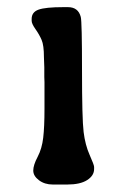

<svg xmlns="http://www.w3.org/2000/svg" viewBox="-20 -505 343 527"><path d="M66.9 -447.8V-453.1Q66.9 -471.7 85.7 -478.5Q104.5 -485.4 154.3 -485.4H166.5Q194.8 -485.4 201.7 -458.5Q205.1 -445.3 205.1 -312Q205.1 -178.7 209.5 -142.8Q213.9 -106.9 226.1 -79.6Q238.3 -52.2 238.3 -46.9V-41Q238.3 -22.9 219.2 -10.7Q200.2 1.5 164.6 1.5H125Q102.5 1.5 86.9 -10.3Q71.3 -22 71.3 -36.9Q71.3 -51.8 83.3 -74.5Q95.2 -97.2 98.6 -127Q102.1 -156.2 102.1 -206.1V-279.8L101.6 -293.5V-320.3L100.6 -347.7Q100.6 -380.9 94.2 -395.5Q87.9 -410.2 77.4 -425Q66.9 -439.9 66.9 -447.8Z"/></svg>

Font: Averia Libre
Style: Regular
Weight: 400
Version: Version 1.002